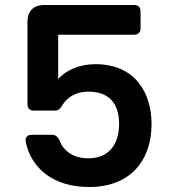

<svg xmlns="http://www.w3.org/2000/svg" viewBox="-20 -748 680 769"><path d="M517 -728H158C114 -728 90 -704 90 -660V-331C90 -314 99 -305 116 -305H199C213 -305 221 -312 228 -324C248 -358 284 -381 334 -381C415 -381 457 -335 457 -252C457 -173 419 -114 334 -114C275 -114 234 -142 218 -187C211 -200 203 -208 189 -208H107C89 -208 80 -197 83 -180C105 -73 194 1 337 1C502 1 587 -105 587 -252C587 -368 528 -491 361 -491C297 -491 241 -465 213 -431V-609H517C534 -609 543 -619 543 -635V-702C543 -719 534 -728 517 -728Z"/></svg>

Font: Arvore Sans SemiBold
Style: Regular
Weight: 600
Designer: Jonny Pinhorn (Latin) Dan Schunck (customization for Arvore)
Version: Version 1.000;Glyphs 3.3 (3305)